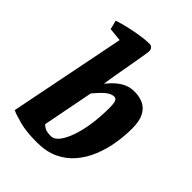

<svg xmlns="http://www.w3.org/2000/svg" viewBox="-216 -849 965 965"><g transform="rotate(45 267.0 -366.5)"><path d="M222 9Q147 9 99 -3.5Q51 -16 28 -27L152 -649L81 -656L69 -704Q99 -714 136 -722.5Q173 -731 208.5 -736.5Q244 -742 270 -742Q284 -742 290.5 -733.5Q297 -725 297 -715Q297 -710 293.5 -688Q290 -666 284.5 -634.5Q279 -603 273 -569.5Q267 -536 262 -506.5Q257 -477 254 -458Q251 -439 251 -438Q273 -465 294.5 -483Q316 -501 338.5 -510Q361 -519 387 -519Q425 -519 452.5 -505.5Q480 -492 495.5 -461.5Q511 -431 511 -379Q511 -326 502 -271.5Q493 -217 472.5 -166.5Q452 -116 418.5 -76.5Q385 -37 336.5 -14Q288 9 222 9ZM249 -63Q272 -63 291.5 -88Q311 -113 326 -156Q341 -199 349 -254.5Q357 -310 357 -370Q357 -405 351.5 -417Q346 -429 333 -429Q322 -429 310.5 -423.5Q299 -418 287.5 -408Q276 -398 264 -385Q252 -372 239 -357L186 -85Q196 -75 209 -69Q222 -63 249 -63Z"/></g></svg>

Font: Manuale ExtraBold
Style: Italic
Weight: 800
Italic angle: -11°
Designer: Eduardo Tunni / Pablo Cosgaya
Foundry: Eduardo Tunni / Pablo Cosgaya
Version: Version 1.002